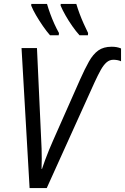

<svg xmlns="http://www.w3.org/2000/svg" viewBox="-20 -959 637 979"><path d="M130.9 0 89.8 -713.9H168.5L189.9 -249Q191.4 -225.1 192.1 -200.2Q192.9 -175.3 192.9 -149.7Q192.9 -124 191.9 -97.7L194.3 -98.1Q201.2 -119.1 210.4 -144Q219.7 -168.9 230 -194.3Q240.2 -219.7 250.5 -242.2L388.2 -553.2Q412.6 -607.9 433.6 -645.3Q454.6 -682.6 481.2 -701.7Q507.8 -720.7 549.3 -720.7Q564 -720.7 575.4 -718.5Q586.9 -716.3 597.2 -711.9V-646.5Q589.4 -650.4 579.1 -652.3Q568.8 -654.3 558.1 -654.3Q538.6 -654.3 523.2 -640.9Q507.8 -627.4 493.7 -602.1Q479.5 -576.7 462.4 -539.6L218.3 0ZM385.3 -779.3Q367.2 -799.3 348.4 -826.2Q329.6 -853 314 -880.6Q298.3 -908.2 289.1 -930.2L289.6 -939H369.1Q376.5 -914.1 386 -888.7Q395.5 -863.3 406.7 -838.4Q418 -813.5 429.2 -790.5L428.2 -779.3ZM234.9 -779.3Q217.8 -798.8 199 -825.9Q180.2 -853 164.1 -880.6Q147.9 -908.2 139.2 -930.2L139.6 -939H219.7Q226.6 -915 236.1 -888.9Q245.6 -862.8 257.1 -837.4Q268.6 -812 280.8 -790.5L279.3 -779.3Z"/></svg>

Font: Open Sans SemiCondensed
Style: Italic
Weight: 400
Width: 4
Italic angle: -12°
Designer: Monotype Design Team
Foundry: Monotype Imaging Inc.
Version: Version 3.000